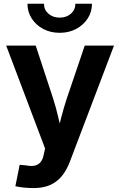

<svg xmlns="http://www.w3.org/2000/svg" viewBox="-20 -773 626 1000"><path d="M60.1 196.8 82.5 85.4 116.2 88.4Q142.1 93.8 160.9 89.6Q179.7 85.4 191.4 71.3Q203.1 57.1 207.5 32.7L214.8 0.5L12.2 -535.6H166L255.9 -262.2Q272.5 -210.9 283.9 -160.2Q295.4 -109.4 308.6 -55.2H272.5Q285.6 -109.4 298.8 -160.6Q312 -211.9 328.6 -262.2L421.4 -535.6H573.7L343.8 69.3Q327.1 113.3 302.2 143.8Q277.3 174.3 241.5 190.4Q205.6 206.5 155.8 206.5Q128.4 206.5 103.3 203.9Q78.1 201.2 60.1 196.8ZM291 -602.1Q243.2 -602.1 205.3 -622.1Q167.5 -642.1 145.3 -676.5Q123 -710.9 123 -753.4H209Q209 -722.2 232.2 -701.7Q255.4 -681.2 291 -681.2Q326.2 -681.2 349.4 -701.7Q372.6 -722.2 372.6 -753.4H459Q459 -710.9 436.8 -676.8Q414.6 -642.6 376.7 -622.3Q338.9 -602.1 291 -602.1Z"/></svg>

Font: Inter 20pt
Style: Bold
Weight: 700
Version: Version 4.001;git-66647c0bb